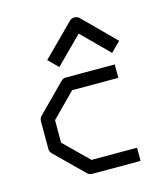

<svg xmlns="http://www.w3.org/2000/svg" viewBox="-102 -789 695 815"><g transform="rotate(-15 246.0 -381.5)"><path d="M164 -546 143 -567 280 -704Q288 -712 300 -712Q314 -712 322 -704L459 -567L438 -546L417 -525L301 -641L185 -525ZM415 -475V-416H212L109 -312V-213L215 -109H415V-51H203Q190 -51 182 -59L59 -180Q50 -189 50 -201V-324Q50 -336 59 -345L179 -466Q188 -475 199 -475Z"/></g></svg>

Font: IBM 3270 Semi-Condensed
Style: Condensed
Weight: 400
Monospace: yes
Version: Version 2.3.1